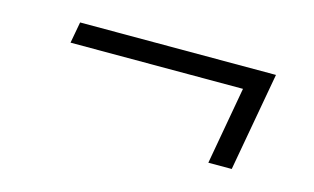

<svg xmlns="http://www.w3.org/2000/svg" viewBox="-44 -530 699 428"><g transform="rotate(15 306.0 -316.0)"><path d="M455 -202H509L550 -430H98L89 -381H487Z"/></g></svg>

Font: Archivo Thin
Style: Italic
Weight: 100
Italic angle: -10°
Designer: Hector Gatti
Foundry: Omnibus-Type
Version: Version 2.001